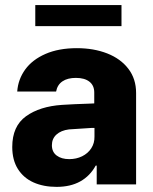

<svg xmlns="http://www.w3.org/2000/svg" viewBox="-20 -727 604 757"><path d="M224.6 -313.5Q268.6 -316.4 332 -318.4Q339.8 -319.3 351.6 -319.3V-362.3Q351.6 -390.1 332.5 -405Q313.5 -419.9 279.3 -419.9Q246.1 -419.9 226.1 -406.2Q206.1 -392.6 201.2 -366.2H47.9Q51.3 -414.1 79.3 -452.9Q107.4 -491.7 159.4 -514.4Q211.4 -537.1 283.2 -537.1Q349.6 -537.1 402.6 -516.4Q455.6 -495.6 486.1 -455.8Q516.6 -416 516.6 -360.4V0H361.3V-74.2H357.4Q335 -33.2 296.4 -11.7Q257.8 9.8 203.1 9.8Q151.4 9.8 112.1 -7.8Q72.8 -25.4 50.5 -60.8Q28.3 -96.2 28.3 -147.5Q28.3 -229.5 82.5 -268.6Q136.7 -307.6 224.6 -313.5ZM252.9 -99.6Q280.8 -99.6 303.7 -110.8Q326.7 -122.1 339.8 -142.3Q353 -162.6 352.5 -188.5V-222.7H342.8L252 -216.8Q220.7 -212.9 202.6 -196.5Q184.6 -180.2 184.6 -154.3Q184.6 -127.9 203.4 -113.8Q222.2 -99.6 252.9 -99.6ZM459 -624H119.1V-707H459Z"/></svg>

Font: Pretendard JP ExtraBold
Style: Regular
Weight: 800
Designer: Base glyphs from Inter by Rasmus Andersson; Hangeul glyphs from Noto Sans CJK(Source Han Sans) by Jang Soo-young and Kan
Foundry: Kil Hyung-jin
Version: Version 1.309